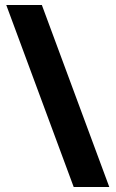

<svg xmlns="http://www.w3.org/2000/svg" viewBox="-20 -740 462 766"><path d="M147 -720H5L274 6H416Z"/></svg>

Font: Noto Sans Myanmar SemiCondensed ExtraBold
Style: Regular
Weight: 800
Width: 4
Designer: Monotype Design Team
Foundry: Monotype Imaging Inc.
Version: Version 2.107